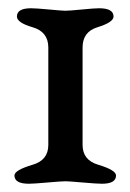

<svg xmlns="http://www.w3.org/2000/svg" viewBox="-20 -443 316 465"><path d="M180 -328V-92Q180 -55 218 -44Q261 -31 261 -18Q261 2 227 2Q215 2 180.5 -1Q146 -4 139 -4Q129 -4 95 -1Q61 2 50 2Q15 2 15 -18Q15 -31 59 -44Q97 -55 97 -92V-328Q97 -366 59 -377Q21 -388 21 -403Q21 -423 55 -423Q67 -423 99 -420Q131 -417 138 -417Q148 -417 178.5 -420Q209 -423 220 -423Q255 -423 255 -403Q255 -389 216 -377Q180 -366 180 -328Z"/></svg>

Font: EB Garamond 08
Style: Regular
Weight: 400
Version: Version 0.016 ; ttfautohint (v1.5)